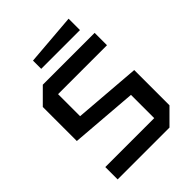

<svg xmlns="http://www.w3.org/2000/svg" viewBox="-241 -994 1121 1121"><g transform="rotate(-45 320.0 -433.0)"><path d="M65 0V-102H469V-294L55 -327V-608L147 -700H575V-598H171V-416L585 -383V-92L493 0ZM206 -772V-840L526 -866V-772Z"/></g></svg>

Font: Tektur Medium
Style: Regular
Weight: 500
Designer: Adam Jagosz
Foundry: Adam Jagosz
Version: Version 1.005;gftools[0.9.30]